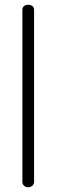

<svg xmlns="http://www.w3.org/2000/svg" viewBox="-20 -786 238 806"><path d="M98 0Q88 0 81 -6.5Q74 -13 74 -21V-745Q74 -755 81 -760.5Q88 -766 98 -766Q109 -766 116 -760.5Q123 -755 123 -745V-21Q123 -13 116 -6.5Q109 0 98 0Z"/></svg>

Font: Dosis ExtraLight Light
Style: Regular
Weight: 300
Version: Version 3.001; ttfautohint (v1.8.2)